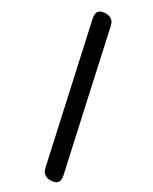

<svg xmlns="http://www.w3.org/2000/svg" viewBox="-250 -869 886 1109"><g transform="rotate(30 192.5 -314.5)"><path d="M305 183Q255 183 244 135L49 -749Q36 -812 100 -812Q151 -812 161 -764L260 -314L356 120Q370 183 305 183Z"/></g></svg>

Font: GenSenRounded TW H
Style: Regular
Weight: 900
Version: Version 1.501;PS 1;hotconv 16.6.51;makeotf.lib2.5.65220